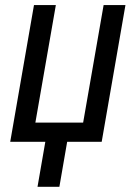

<svg xmlns="http://www.w3.org/2000/svg" viewBox="-20 -548 534 742"><path d="M168 -74.2H252.4L209.5 173.8H125ZM111.3 -528.3H195.8L116.7 -74.2H301.3L380.4 -528.3H464.8L373 0H19.5Z"/></svg>

Font: Roboto Condensed
Style: Italic
Weight: 400
Italic angle: -12°
Designer: Christian Robertson
Foundry: Google
Version: Version 3.0